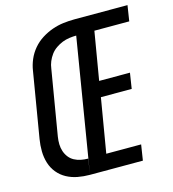

<svg xmlns="http://www.w3.org/2000/svg" viewBox="-109 -825 823 915"><g transform="rotate(-15 302.0 -367.5)"><path d="M222 0 343 -735H604L592 -658H420L380 -421H532L520 -344H368L323 -77H495L483 0ZM222 0Q191 0 162 -5.5Q133 -11 108 -24.5Q83 -38 65 -60Q47 -82 38.5 -109.5Q30 -137 29.5 -167Q29 -197 34 -227L88 -550Q92 -577 103.5 -604Q115 -631 134.5 -654Q154 -677 179.5 -693Q205 -709 232 -718.5Q259 -728 287 -731.5Q315 -735 343 -735L331 -658Q314 -658 296 -655.5Q278 -653 261.5 -646.5Q245 -640 229 -629Q213 -618 202 -603Q191 -588 184 -571Q177 -554 175 -537L121 -215Q118 -196 118.5 -178Q119 -160 124.5 -143.5Q130 -127 140.5 -113.5Q151 -100 166 -92Q181 -84 198 -80.5Q215 -77 234 -77Z"/></g></svg>

Font: Iosevka Md Ex Obl
Style: Regular
Weight: 500
Width: 7
Italic angle: -9°
Monospace: yes
Designer: Belleve Invis
Foundry: Belleve Invis
Version: Version 32.5.0; ttfautohint (v1.8.4)